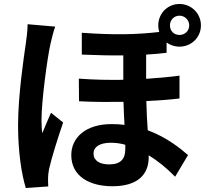

<svg xmlns="http://www.w3.org/2000/svg" viewBox="-20 -889 1040 967"><path d="M119 -767C119 -736 114 -697 110 -670C99 -594 71 -407 71 -257C71 -123 89 -10 110 58L223 50C222 36 222 19 222 9C222 -2 224 -23 227 -37C239 -91 270 -191 298 -272L237 -321C223 -289 206 -252 193 -218C190 -237 189 -265 189 -284C189 -383 219 -601 234 -667C238 -685 250 -735 258 -755ZM884 -810C911 -810 933 -788 933 -761C933 -733 911 -713 884 -713C856 -713 836 -733 836 -761C836 -788 856 -810 884 -810ZM611 -137C611 -90 589 -61 530 -61C482 -61 451 -80 451 -116C451 -149 482 -170 538 -170C562 -170 586 -167 611 -160ZM819 -675C837 -662 859 -654 884 -654C944 -654 992 -701 992 -761C992 -821 944 -869 884 -869C824 -869 777 -821 777 -761C777 -750 779 -739 782 -728C671 -715 555 -712 392 -724V-614C471 -611 539 -609 601 -610V-487C529 -486 454 -487 377 -493L378 -379C454 -375 530 -375 602 -376C603 -337 605 -297 607 -260C586 -263 564 -264 542 -264C409 -264 339 -194 339 -108C339 -1 431 49 546 49C674 49 729 -10 729 -98V-107C776 -78 821 -41 862 1L927 -108C889 -141 821 -197 724 -233C721 -278 718 -327 717 -380C779 -383 835 -387 884 -393V-508C832 -501 776 -496 716 -492V-614C751 -616 785 -619 819 -623Z"/></svg>

Font: Noto Sans T Chinese Bold
Style: Bold
Weight: 700
Designer: Ryoko NISHIZUKA (kana & ideographs); Paul D. Hunt (Latin, Greek & Cyrillic); Wenlong ZHANG (bopomofo); Sandoll Communica
Foundry: Adobe Systems Incorporated
Version: Version 1.000;PS 1;hotconv 1.0.78;makeotf.lib2.5.61930